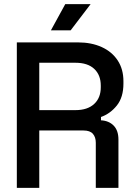

<svg xmlns="http://www.w3.org/2000/svg" viewBox="-20 -904 648 924"><path d="M61 0V-700H355Q420 -700 469.5 -677.5Q519 -655 546.5 -613Q574 -571 574 -513V-502Q574 -436 542.5 -396.5Q511 -357 466 -341V-325Q504 -323 527 -299.5Q550 -276 550 -232V0H441V-217Q441 -244 427 -260Q413 -276 382 -276H169V0ZM169 -374H343Q401 -374 433 -403.5Q465 -433 465 -484V-492Q465 -543 433.5 -572.5Q402 -602 343 -602H169ZM225 -758 294 -884H416L320 -758Z"/></svg>

Font: Space Grotesk Frontify Medium
Style: Regular
Weight: 500
Designer: Florian Karsten
Version: Version 2.000